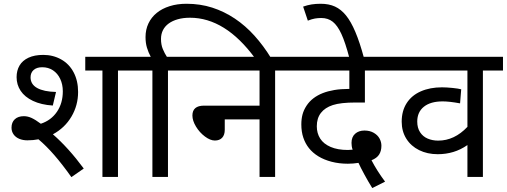

<svg xmlns="http://www.w3.org/2000/svg" viewBox="-20 -916 2624 994"><path d="M694.8 -550.8H590.8V0H510.3V-550.8H421.4V-622.1H694.8ZM191.4 -275.4Q244.6 -293 274.9 -337.4Q305.2 -381.8 305.2 -443.4Q305.2 -479 291.7 -507.6Q278.3 -536.1 254.2 -552Q230 -567.9 198.7 -567.9Q169.9 -567.9 154.1 -553.7Q138.2 -539.6 138.2 -515.6Q138.2 -479.5 172.4 -460.4Q206.5 -441.4 270 -439.9L253.4 -369.6Q192.9 -373.5 150.4 -393.8Q107.9 -414.1 86.9 -445.8Q65.9 -477.5 65.9 -516.6Q65.9 -550.8 81.1 -576.7Q96.2 -602.5 127.4 -617.2Q158.7 -631.8 204.1 -631.8Q254.9 -631.8 296.6 -608.4Q338.4 -585 361.3 -541.3Q384.3 -497.6 384.3 -439.9Q384.3 -370.6 349.9 -312.3Q315.4 -253.9 253.9 -220.7Q335 -149.9 413.6 -43.5L349.6 1Q301.8 -66.4 260.7 -113.5Q219.7 -160.6 179.2 -194.8Q151.9 -189.5 121.6 -189.5Q98.6 -189.5 79.8 -197.3Q61 -205.1 50.3 -220.2Q39.6 -235.4 39.6 -254.9Q39.6 -282.7 56.6 -298.6Q73.7 -314.5 103.5 -314.5Q123.5 -314.5 143.3 -305.4Q163.1 -296.4 191.4 -275.4Z M953.6 -550.8H849.6V0H769V-550.8H680.2V-622.1H760.3Q748 -645 740.7 -669.4Q733.4 -693.8 733.4 -724.1Q733.4 -762.7 748.5 -794.7Q763.7 -826.7 791.3 -849.1Q818.8 -871.6 858.2 -884Q897.5 -896.5 945.8 -896.5Q1016.6 -896.5 1078.9 -876.5Q1141.1 -856.4 1195.8 -819.8Q1250.5 -783.2 1297.4 -731.2Q1344.2 -679.2 1383.8 -614.7H1300.3Q1146.5 -824.2 963.4 -824.2Q928.7 -824.2 900.9 -816.4Q873 -808.6 853.5 -794.4Q834 -780.3 823.7 -760Q813.5 -739.7 813.5 -714.4Q813.5 -684.6 823 -661.9Q832.5 -639.2 843.8 -622.1H953.6Z M939 -550.8V-622.1H1508.3V-550.8H1404.3V0H1323.7V-297.9H1143.6V-244.1Q1143.6 -217.3 1130.1 -202.9Q1116.7 -188.5 1092.3 -188.5Q1068.8 -188.5 1041 -209.2Q1013.2 -230 994.6 -260.7Q976.1 -291.5 976.1 -317.9Q976.1 -369.1 1036.6 -369.1H1323.7V-550.8Z M1907.2 57.6Q1886.2 23.9 1866.5 -12.5Q1846.7 -48.8 1835.9 -72.8Q1808.1 -68.4 1780.8 -68.4Q1735.8 -68.4 1696.5 -78.6Q1657.2 -88.9 1627.9 -106.9Q1598.6 -125 1579.6 -148.9Q1560.5 -172.9 1550.3 -203.4Q1540 -233.9 1540 -272Q1540 -299.8 1546.1 -323Q1552.2 -346.2 1566.7 -368.4Q1581.1 -390.6 1602.5 -407Q1624 -423.3 1650.6 -433.8Q1677.2 -444.3 1710.9 -450Q1744.6 -455.6 1783.7 -455.6H1788.6V-550.8H1493.7V-622.1H2027.8V-550.8H1869.1V-385.3H1820.8Q1743.7 -385.3 1703.1 -372.1Q1662.6 -358.9 1641.4 -331.5Q1620.1 -304.2 1620.1 -262.2Q1620.1 -226.1 1637.7 -198.5Q1655.3 -170.9 1691.7 -155.3Q1728 -139.6 1780.8 -139.6Q1791 -139.6 1805.7 -141.1Q1802.2 -149.9 1801 -159.7Q1799.8 -169.4 1799.8 -176.3Q1799.8 -207 1818.6 -223.6Q1837.4 -240.2 1866.7 -240.2Q1894.5 -240.2 1914.8 -228.5Q1935.1 -216.8 1944.8 -199Q1954.6 -181.2 1954.6 -161.6Q1954.6 -134.3 1942.6 -115.7Q1930.7 -97.2 1903.3 -86.4Q1931.6 -31.7 1973.6 24.4Z M1789.1 -614.7Q1767.6 -696.8 1747.3 -740.5Q1727.1 -784.2 1702.6 -803.5Q1678.2 -822.8 1643.1 -822.8Q1626 -822.8 1610.4 -820.1Q1594.7 -817.4 1573.7 -809.1L1549.3 -881.8Q1571.3 -889.6 1593 -893.1Q1614.7 -896.5 1640.1 -896.5Q1682.6 -896.5 1714.1 -882.1Q1745.6 -867.7 1771.2 -836.2Q1796.9 -804.7 1819.8 -750.5Q1842.8 -696.3 1864.7 -614.7Z M2584 -622.1V-550.8H2480V0H2399.9V-165Q2364.7 -140.6 2326.7 -129.2Q2288.6 -117.7 2246.1 -117.7Q2192.4 -117.7 2149.9 -138.7Q2107.4 -159.7 2083.5 -198Q2059.6 -236.3 2059.6 -286.1Q2059.6 -341.8 2085.4 -382.1Q2111.3 -422.4 2158.7 -443.1Q2206.1 -463.9 2268.1 -463.9Q2291.5 -463.9 2323 -460.7Q2354.5 -457.5 2367.7 -453.6L2361.8 -380.9Q2306.2 -391.1 2272 -391.1Q2209 -391.1 2174.6 -363.5Q2140.1 -335.9 2140.1 -286.6Q2140.1 -253.9 2154.8 -231.4Q2169.4 -209 2194.1 -198.5Q2218.8 -188 2248.5 -188Q2332.5 -188 2399.9 -259.3V-550.8H2013.2V-622.1Z"/></svg>

Font: NotoSans
Style: Regular
Weight: 400
Designer: Monotype Design team
Foundry: Monotype Imaging Inc.
Version: Version 1.04; ttfautohint (v1.4.1)